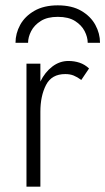

<svg xmlns="http://www.w3.org/2000/svg" viewBox="-20 -698 394 718"><path d="M38 -538Q38 -573 55.5 -605Q73 -637 108.5 -657.5Q144 -678 196 -678Q249 -678 284 -657.5Q319 -637 336.5 -605Q354 -573 354 -538H308Q308 -559 296.5 -581.5Q285 -604 260.5 -619.5Q236 -635 196 -635Q157 -635 132.5 -619.5Q108 -604 96.5 -581.5Q85 -559 85 -538ZM131 -460V-393Q148 -428 175.5 -449Q203 -470 236 -470Q258 -470 277.5 -463.5Q297 -457 313 -442L284 -399Q269 -410 255.5 -415.5Q242 -421 224 -421Q173 -421 152 -380Q131 -339 131 -280V0H79V-460Z"/></svg>

Font: Jost* Light
Style: Regular
Weight: 300
Version: Version 3.7